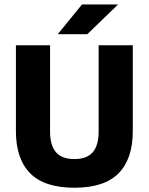

<svg xmlns="http://www.w3.org/2000/svg" viewBox="-20 -847 683 882"><path d="M321.7 15.4Q184.3 15.4 118.7 -50.8Q53.1 -117 53.1 -244.8V-639H210V-242.2Q210 -179.8 236.8 -148.1Q263.7 -116.4 321.7 -116.4Q379.8 -116.4 406.5 -148.1Q433.1 -179.8 433.1 -242.2V-639H590V-244.8Q590 -117 524.6 -50.8Q459.3 15.4 321.7 15.4ZM356.8 -826.5H520.8V-825L381.2 -690H246.4V-691.3Z"/></svg>

Font: Anek Odia Medium
Style: Regular
Weight: 500
Designer: Yesha Goshar & Mahesh Sahu (Odia), Yesha Goshar (Latin)
Foundry: Ek Type
Version: Version 1.003